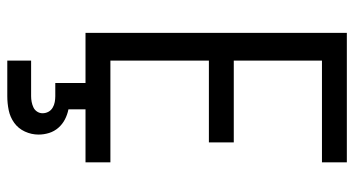

<svg xmlns="http://www.w3.org/2000/svg" viewBox="-248 -528 995 540"><g transform="rotate(90 250.0 -257.5)"><path d="M72 0V-735H436V-665H150V-417H380V-347H150V-70H436V0ZM150 220V153H250Q258 153 266 151.5Q274 150 281.5 146.5Q289 143 293.5 136Q298 129 298 121Q298 112 294 104.5Q290 97 282.5 92.5Q275 88 266.5 86.5Q258 85 250 85H213V0H287V48Q302 51 315.5 58Q329 65 339 76.5Q349 88 353.5 102.5Q358 117 358 132Q358 152 349.5 170.5Q341 189 325 200.5Q309 212 289.5 216Q270 220 250 220Z"/></g></svg>

Font: Iosevka SS18
Style: Regular
Weight: 400
Monospace: yes
Designer: Belleve Invis
Foundry: Belleve Invis
Version: Version 25.1.1; ttfautohint (v1.8.4)